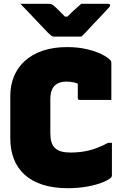

<svg xmlns="http://www.w3.org/2000/svg" viewBox="-20 -967 640 1007"><path d="M336 20Q261 20 204.5 2Q148 -16 110 -50Q72 -84 53 -132.5Q34 -181 34 -241V-463Q34 -520 53.5 -567Q73 -614 111.5 -648.5Q150 -683 205.5 -701.5Q261 -720 332 -720Q388 -720 433.5 -709.5Q479 -699 511 -683.5Q543 -668 558 -652Q561 -650 562 -647.5Q563 -645 563.5 -642Q564 -639 564 -635Q564 -590 564 -540.5Q564 -491 564 -443Q523 -443 481.5 -443Q440 -443 398 -443Q392 -443 390 -446Q388 -449 388 -454Q388 -466 388 -479.5Q388 -493 388 -511.5Q388 -530 388 -557L415 -515Q391 -529 371 -534Q351 -539 327 -539Q301 -539 282 -529Q263 -519 253.5 -499Q244 -479 244 -447V-269Q244 -242 249.5 -223Q255 -204 268 -191Q281 -178 301.5 -172.5Q322 -167 350 -167Q402 -167 447 -178Q492 -189 547 -218H567Q567 -196 567 -174.5Q567 -153 567 -132.5Q567 -112 567 -90.5Q567 -69 567 -47Q567 -44 566 -41.5Q565 -39 563 -36Q549 -23 516.5 -10Q484 3 437.5 11.5Q391 20 336 20ZM407 -775Q389 -775 362.5 -775Q336 -775 309.5 -775Q283 -775 264 -775Q256 -775 251 -778.5Q246 -782 233 -794Q226 -801 209.5 -818.5Q193 -836 171.5 -858.5Q150 -881 128 -904.5Q106 -928 87 -947Q122 -947 160 -947Q198 -947 233 -947Q244 -947 249 -945Q254 -943 261 -938Q272 -929 290.5 -910.5Q309 -892 343 -857L292 -880Q309 -880 326.5 -880Q344 -880 362 -880L312 -857Q344 -891 365.5 -911Q387 -931 406 -947H547Q551 -947 553.5 -946Q556 -945 557 -943Q558 -941 558 -939Q558 -935 554.5 -931Q551 -927 539 -914Q527 -901 509.5 -882.5Q492 -864 472.5 -843.5Q453 -823 436 -804.5Q419 -786 407 -775Z"/></svg>

Font: Recursive Monospace Black
Style: Regular
Weight: 900
Version: Version 1.047